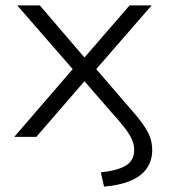

<svg xmlns="http://www.w3.org/2000/svg" viewBox="-20 -509 628 714"><path d="M367 185 355 132Q419 125 449 106Q479 87 479 49Q479 29 470.5 9.5Q462 -10 443 -34.5Q424 -59 393 -93L287 -215H301L115 0H33L266 -270V-234L44 -489H128L301 -287H287L462 -489H544L324 -236L325 -267L448 -124Q485 -83 506.5 -54Q528 -25 537 -1.5Q546 22 546 49Q546 88 526 117Q506 146 466 163Q426 180 367 185Z"/></svg>

Font: Nunito Sans 10pt SemiExpanded Light
Style: Regular
Weight: 300
Width: 6
Designer: Vernon Adams
Foundry: Vernon Adams
Version: Version 3.101;gftools[0.9.27]